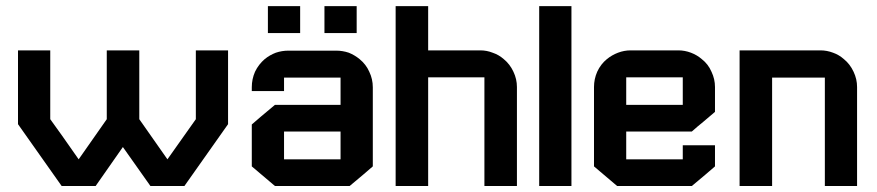

<svg xmlns="http://www.w3.org/2000/svg" viewBox="-20 -620 2922 640"><path d="M740.2 -452.1Q740.2 -370.1 740.2 -206.1Q691.4 -136.7 594.7 0Q556.6 0 481.4 0Q451.2 -43 389.6 -129.9Q359.4 -85.9 298.8 0Q260.7 0 185.5 0Q136.7 -68.4 40 -206.1Q40 -288.1 40 -452.1Q76.2 -452.1 147.5 -452.1Q147.5 -375 147.5 -222.7Q179.7 -178.7 242.2 -88.9Q273.4 -133.8 335.9 -222.7Q335.9 -298.8 335.9 -452.1Q372.1 -452.1 444.3 -452.1Q444.3 -375 444.3 -222.7Q475.6 -178.7 538.1 -88.9Q569.3 -133.8 632.8 -222.7Q632.8 -298.8 632.8 -452.1Q668 -452.1 740.2 -452.1Z M1178.7 -422.9Q1200.2 -405.3 1210.9 -380.9Q1222.7 -356.4 1222.7 -329.1Q1222.7 -241.2 1222.7 -65.4Q1197.3 -43 1145.5 0Q1062.5 0 896.5 0Q871.1 -21.5 819.3 -65.4Q819.3 -112.3 819.3 -205.1Q844.7 -227.5 896.5 -270.5Q969.7 -270.5 1115.2 -270.5Q1115.2 -300.8 1115.2 -361.3Q1052.7 -361.3 926.8 -361.3Q926.8 -346.7 926.8 -316.4Q890.6 -316.4 819.3 -316.4Q819.3 -320.3 819.3 -329.1Q819.3 -356.4 830.1 -380.9Q841.8 -405.3 862.3 -422.9Q878.9 -436.5 899.4 -444.3Q919.9 -451.2 941.4 -451.2Q994.1 -451.2 1100.6 -451.2Q1122.1 -451.2 1142.6 -444.3Q1162.1 -436.5 1178.7 -422.9ZM1115.2 -88.9Q1115.2 -120.1 1115.2 -181.6Q1052.7 -181.6 926.8 -181.6Q926.8 -151.4 926.8 -88.9Q928.7 -88.9 931.6 -88.9Q933.6 -88.9 936.5 -88.9Q980.5 -88.9 1025.4 -88.9Q1070.3 -88.9 1115.2 -88.9ZM873 -599.6Q909.2 -599.6 980.5 -599.6Q980.5 -570.3 980.5 -509.8Q944.3 -509.8 873 -509.8Q873 -540 873 -599.6ZM1061.5 -599.6Q1096.7 -599.6 1168.9 -599.6Q1168.9 -570.3 1168.9 -509.8Q1132.8 -509.8 1061.5 -509.8Q1061.5 -540 1061.5 -599.6Z M1407.2 -362.3Q1407.2 -241.2 1407.2 0Q1371.1 0 1298.8 0Q1298.8 -200.2 1298.8 -599.6Q1335 -599.6 1407.2 -599.6Q1407.2 -550.8 1407.2 -452.1Q1464.8 -452.1 1581.1 -452.1Q1602.5 -452.1 1622.1 -444.3Q1642.6 -437.5 1659.2 -422.9Q1679.7 -406.2 1691.4 -380.9Q1703.1 -356.4 1703.1 -330.1Q1703.1 -219.7 1703.1 0Q1667 0 1594.7 0Q1594.7 -121.1 1594.7 -362.3Q1547.9 -362.3 1501 -362.3Q1454.1 -362.3 1407.2 -362.3Z M1777.3 -599.6Q1813.5 -599.6 1884.8 -599.6Q1884.8 -400.4 1884.8 0Q1849.6 0 1777.3 0Q1777.3 -200.2 1777.3 -599.6Z M2286.1 -181.6Q2212.9 -181.6 2067.4 -181.6Q2067.4 -151.4 2067.4 -88.9Q2129.9 -88.9 2255.9 -88.9Q2255.9 -104.5 2255.9 -135.7Q2292 -135.7 2363.3 -135.7Q2363.3 -112.3 2363.3 -65.4Q2337.9 -43 2286.1 0Q2203.1 0 2037.1 0Q2011.7 -21.5 1960 -65.4Q1960 -153.3 1960 -330.1Q1960 -356.4 1970.7 -380.9Q1982.4 -406.2 2002.9 -422.9Q2019.5 -436.5 2040 -444.3Q2060.5 -452.1 2082 -452.1Q2134.8 -452.1 2241.2 -452.1Q2262.7 -452.1 2283.2 -444.3Q2303.7 -436.5 2319.3 -422.9Q2340.8 -406.2 2351.6 -380.9Q2363.3 -356.4 2363.3 -330.1Q2363.3 -301.8 2363.3 -247.1Q2343.8 -230.5 2324.2 -213.9Q2304.7 -198.2 2286.1 -181.6ZM2067.4 -362.3Q2067.4 -331.1 2067.4 -270.5Q2129.9 -270.5 2255.9 -270.5Q2255.9 -300.8 2255.9 -362.3Q2209 -362.3 2162.1 -362.3Q2114.3 -362.3 2067.4 -362.3Z M2553.7 -361.3Q2553.7 -361.3 2553.7 -361.3Q2553.7 -241.2 2553.7 0Q2517.6 0 2445.3 0Q2445.3 -150.4 2445.3 -452.1Q2535.2 -452.1 2714.8 -452.1Q2736.3 -452.1 2756.8 -444.3Q2776.4 -437.5 2793 -422.9Q2813.5 -406.2 2825.2 -380.9Q2836.9 -356.4 2836.9 -330.1Q2836.9 -219.7 2836.9 0Q2800.8 0 2729.5 0Q2729.5 -120.1 2729.5 -361.3Q2685.5 -361.3 2641.6 -361.3Q2597.7 -361.3 2553.7 -361.3Z"/></svg>

Font: Bestnet font
Style: Regular
Weight: 400
Version: Version 1.0